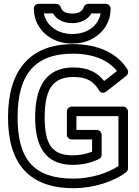

<svg xmlns="http://www.w3.org/2000/svg" viewBox="-20 -946 730 1005"><path d="M365 -11C156.7 -11 72 -111.7 72 -332C72 -561.4 166.2 -665 362 -665C469.8 -665 548.3 -630.1 592.1 -574.2L525.4 -522C489.7 -567.5 439 -593 364 -593C210.9 -593 164 -476.8 164 -332C164 -187.6 211.1 -83 361 -83C409.8 -83 455.7 -93.1 497.9 -113.5C506.5 -117.6 512 -126.7 512 -136V-241C512 -256.1 497.7 -266 487 -266H380V-338H600V-76.9C544.8 -40 455.3 -11 365 -11ZM365 39C471.8 39 575.5 4 639.9 -43.9C645.3 -47.9 650 -55.9 650 -64V-363C650 -373.7 640.1 -388 625 -388H355C344.3 -388 330 -378.1 330 -363V-241C330 -230.3 339.9 -216 355 -216H462V-152.2C431.2 -139.7 397.4 -133 361 -133C247.4 -133 214 -196 214 -332C214 -470 249.7 -543 364 -543C437.1 -543 470.2 -519 498.7 -472.8C510 -454.6 527.2 -459.9 535.4 -466.3L641.4 -549.3C650.2 -556.2 654.2 -570.8 647.3 -582C594.2 -669.1 491.4 -715 362 -715C137.8 -715 22 -579.9 22 -332C22 -93 129.4 39 365 39ZM359 -825C401.9 -825 439.6 -842.7 458.4 -876H506.8C494.3 -809.7 436.4 -768 358 -768C294 -768 248.4 -797.3 225.3 -835C217.4 -848 211.9 -862.9 209.3 -876H257.5C277 -840.5 315.2 -825 359 -825ZM359 -875C320.6 -875 303.9 -888.5 297.9 -908.3C294.9 -918.1 285.1 -926 274 -926H182C171.3 -926 157 -916.1 157 -901C157 -868 165.7 -836.8 182.7 -809C215.3 -755.6 278.1 -718 358 -718C396.1 -718 431.2 -726 462.2 -742.4C515.2 -770.5 559 -824.8 559 -901C559 -911.7 549.1 -926 534 -926H442C431.7 -926 421.3 -918.9 418.1 -908.3C412.5 -889.8 394.1 -875 359 -875Z"/></svg>

Font: Fog Sans
Style: Outline
Weight: 700
Foundry: Intel Corporation
Version: Version 1.00